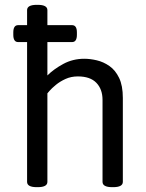

<svg xmlns="http://www.w3.org/2000/svg" viewBox="-20 -772 605 794"><path d="M136 -752Q176 -752 176 -730V-460Q202 -486 241.5 -507.5Q281 -529 329 -529Q353 -529 380.5 -522.5Q408 -516 432.5 -499Q457 -482 472.5 -450Q488 -418 488 -367V-20Q488 2 448 2H444Q404 2 404 -20V-359Q404 -403 378.5 -429.5Q353 -456 302 -456Q274 -456 251 -445.5Q228 -435 211 -421Q194 -407 185 -396.5Q176 -386 176 -386V-20Q176 2 136 2H132Q92 2 92 -20V-730Q92 -752 132 -752ZM278 -668Q298 -668 298 -638V-628Q298 -598 278 -598H55Q35 -598 35 -628V-638Q35 -668 55 -668Z"/></svg>

Font: Asap VF Beta
Style: Regular
Weight: 400
Designer: Pablo Cosgaya
Foundry: Pablo Cosgaya
Version: Version 1.007